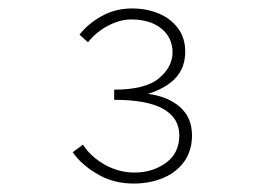

<svg xmlns="http://www.w3.org/2000/svg" viewBox="-20 -832 640 454"><path d="M296 -398Q248 -398 210 -420.5Q172 -443 152 -472L176 -490Q195 -461 228 -442.5Q261 -424 298 -424Q341 -424 372.5 -447Q404 -470 404 -512Q404 -553 366 -574.5Q328 -596 250 -596V-620Q324 -620 356 -647Q388 -674 388 -708Q388 -743 361.5 -764.5Q335 -786 290 -786Q264 -786 236 -771.5Q208 -757 188 -732L168 -750Q188 -776 220.5 -794Q253 -812 292 -812Q327 -812 355.5 -800Q384 -788 401 -765Q418 -742 418 -710Q418 -673 396 -648.5Q374 -624 330 -610Q377 -604 405.5 -579Q434 -554 434 -512Q434 -476 416 -450.5Q398 -425 366.5 -411.5Q335 -398 296 -398Z"/></svg>

Font: Source Code Pro ExtraLight
Style: Regular
Weight: 200
Monospace: yes
Designer: Paul D. Hunt, Teo Tuominen
Foundry: Adobe
Version: Version 1.026;hotconv 1.1.0;makeotfexe 2.6.0